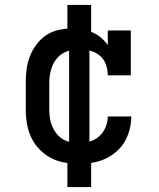

<svg xmlns="http://www.w3.org/2000/svg" viewBox="-20 -653 640 775"><path d="M298 8Q269 8 240 3Q211 -2 185.5 -15.5Q160 -29 139.5 -50Q119 -71 106.5 -97.5Q94 -124 89 -152.5Q84 -181 84 -210V-320Q84 -347 87.5 -374Q91 -401 101 -426.5Q111 -452 127.5 -474Q144 -496 166.5 -511Q189 -526 216 -532Q243 -538 270 -538Q291 -538 311.5 -534.5Q332 -531 351.5 -523Q371 -515 387 -501.5Q403 -488 415 -471V-530H508V-349H415Q415 -371 407.5 -392.5Q400 -414 383.5 -428Q367 -442 345 -448Q323 -454 301 -454Q284 -454 267 -450.5Q250 -447 235 -438.5Q220 -430 209 -416.5Q198 -403 191.5 -387Q185 -371 182 -354Q179 -337 179 -320V-210Q179 -193 181.5 -176Q184 -159 190.5 -143.5Q197 -128 207.5 -114.5Q218 -101 232.5 -92Q247 -83 264 -79.5Q281 -76 298 -76Q320 -76 342 -82Q364 -88 380.5 -103Q397 -118 406 -139Q415 -160 415 -183Q415 -183 415 -183Q415 -183 415 -183H510Q510 -183 510 -182.5Q510 -182 510 -182Q510 -156 503 -129.5Q496 -103 482.5 -80Q469 -57 448 -39.5Q427 -22 402.5 -11Q378 0 351 4Q324 8 298 8ZM252 102V-42H259V-488H252V-633H348V-488H341V-42H348V102Z"/></svg>

Font: Iosevka Slab Medium Extended
Style: Regular
Weight: 500
Width: 7
Monospace: yes
Designer: Belleve Invis
Foundry: Belleve Invis
Version: Version 11.1.1; ttfautohint (v1.8.3)